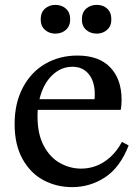

<svg xmlns="http://www.w3.org/2000/svg" viewBox="-20 -758 574 788"><path d="M313 -66Q365 -66 408.5 -94.5Q452 -123 480 -175H482L508 -161Q473 -71 411.5 -30.5Q350 10 276 10Q213 10 159.5 -18Q106 -46 73 -104.5Q40 -163 40 -249Q40 -335 74 -399Q108 -463 166.5 -496.5Q225 -530 298 -530Q386 -530 432.5 -481.5Q479 -433 479 -349Q479 -327 476 -309L474 -307H135Q134 -298 134 -279Q134 -208 159.5 -160Q185 -112 226 -89Q267 -66 313 -66ZM368 -351Q369 -358 369 -371Q369 -423 344.5 -453.5Q320 -484 277 -484Q230 -484 193.5 -448.5Q157 -413 142 -351ZM147 -678Q147 -707 164.5 -722.5Q182 -738 207 -738Q233 -738 250.5 -722.5Q268 -707 268 -678Q268 -651 250.5 -635.5Q233 -620 207 -620Q182 -620 164.5 -635.5Q147 -651 147 -678ZM377 -738Q403 -738 420 -722.5Q437 -707 437 -678Q437 -651 419.5 -635.5Q402 -620 377 -620Q351 -620 333.5 -635.5Q316 -651 316 -678Q316 -707 333.5 -722.5Q351 -738 377 -738Z"/></svg>

Font: Minipax
Style: Regular
Weight: 400
Designer: Raphaël Ronot, Igor Stepanchenko (Cyrillic)
Foundry: steppetype
Version: Version 1.002